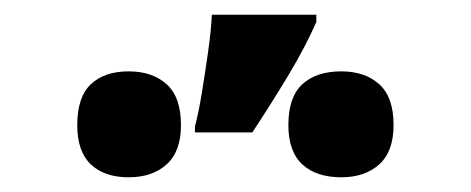

<svg xmlns="http://www.w3.org/2000/svg" viewBox="-20 -858 640 261"><path d="M245 -686Q250 -705 254.5 -732.5Q259 -760 263 -788.5Q267 -817 268 -838H410V-828Q395 -794 372.5 -756.5Q350 -719 323 -678H245ZM155 -617Q122 -617 103.5 -634.5Q85 -652 85 -688Q85 -726 103.5 -743.5Q122 -761 155 -761Q187 -761 206.5 -743.5Q226 -726 226 -688Q226 -652 206.5 -634.5Q187 -617 155 -617ZM444 -617Q410 -617 391 -634.5Q372 -652 372 -688Q372 -726 391 -743.5Q410 -761 444 -761Q476 -761 495.5 -743.5Q515 -726 515 -688Q515 -652 495.5 -634.5Q476 -617 444 -617Z"/></svg>

Font: Noto Sans Mono Black
Style: Regular
Weight: 900
Designer: Monotype Design Team
Foundry: Monotype Imaging Inc.
Version: Version 2.014